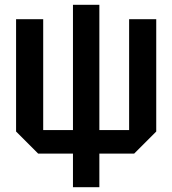

<svg xmlns="http://www.w3.org/2000/svg" viewBox="-20 -640 718 800"><path d="M139 0 47 -92V-560H160V-98H284V-620H394V-98H518V-560H631V-92L539 0H394V140H284V0Z"/></svg>

Font: Tektur SemiCondensed Medium
Style: Regular
Weight: 500
Width: 4
Designer: Adam Jagosz
Foundry: Adam Jagosz
Version: Version 1.005;gftools[0.9.30]